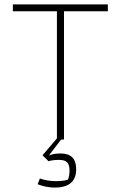

<svg xmlns="http://www.w3.org/2000/svg" viewBox="-20 -630 545 867"><path d="M150 202 160 176Q194 188 233 188Q266 188 287 181Q294 164 294 139Q294 115 283.5 103.5Q273 92 247 92Q218 92 199 98L172 71L237 -5V-579H38V-610H467V-579H269V0H256L201 72Q222 63 254 63Q324 63 324 134Q324 217 227 217Q188 217 150 202Z"/></svg>

Font: Athiti ExtraLight
Style: Regular
Weight: 250
Version: Version 1.032